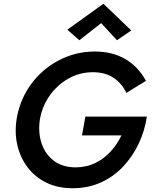

<svg xmlns="http://www.w3.org/2000/svg" viewBox="-20 -986 807 1021"><path d="M416 -266H626Q604 -220 569.5 -181.5Q535 -143 487.5 -119.5Q440 -96 380 -96Q310 -97 264.5 -132.5Q219 -168 200.5 -225.5Q182 -283 192 -350Q204 -421 244.5 -478Q285 -535 344.5 -568.5Q404 -602 474 -602Q539 -602 583.5 -572.5Q628 -543 652 -492L756 -556Q716 -631 647 -671.5Q578 -712 485 -712Q406 -712 335.5 -684.5Q265 -657 209 -608Q153 -559 116.5 -493Q80 -427 68 -350Q57 -277 73 -211Q89 -145 128.5 -94Q168 -43 228 -14Q288 15 366 15Q449 15 517 -16Q585 -47 635.5 -101Q686 -155 718 -223Q750 -291 761 -366H434ZM518 -863 602 -772 678 -824 530 -966 338 -828 402 -772Z"/></svg>

Font: Jost* 500 Medium Italic
Style: Italic
Weight: 500
Italic angle: -10°
Version: Version 3.200; ttfautohint (v0.97) -l 8 -r 50 -G 200 -x 14 -